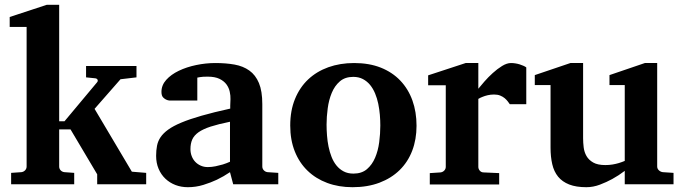

<svg xmlns="http://www.w3.org/2000/svg" viewBox="-20 -760 2821 792"><path d="M380.9 0V-41L271 -226.1H224.1V-73.2Q224.1 -64 230.2 -57.4Q236.3 -50.8 246.1 -49.8L286.1 -46.9V0H25.9V-46.9L67.9 -49.8Q77.1 -50.8 83.5 -57.4Q89.8 -64 89.8 -73.2V-648.9H20V-689.9L172.9 -740.2H224.1V-259.8H246.1L379.9 -419.9Q384.8 -425.3 382.6 -430.7Q380.4 -436 373 -437L335 -440.9V-487.8H543V-440.9L477.1 -433.1L370.1 -311L523.9 -51.8L583 -46.9V0Z M941.9 0 928.7 -49.8Q902.8 -32.2 874.5 -18.6Q849.6 -6.8 818.8 2.7Q788.1 12.2 754.9 12.2Q727.5 12.2 703.9 3.2Q680.2 -5.9 662.4 -22.7Q644.5 -39.6 634.3 -63.5Q624 -87.4 624 -117.2Q624 -139.6 627.7 -158.7Q631.3 -177.7 642.3 -194.1Q653.3 -210.4 673.8 -225.3Q694.3 -240.2 728.3 -254.4Q762.2 -268.6 811.5 -282.7Q860.8 -296.9 929.7 -312V-324.2Q929.7 -331.5 930.2 -337.4Q930.2 -344.2 930.7 -351.1Q931.2 -365.2 927.7 -381.6Q924.3 -397.9 914.1 -411.9Q903.8 -425.8 885.3 -434.8Q866.7 -443.8 836.9 -443.8Q826.7 -443.8 818.6 -443.4Q810.5 -442.9 805.2 -441.9Q798.8 -440.9 793.9 -439.9V-345.2H690.9Q678.2 -344.2 668.5 -347.7Q660.2 -350.6 653.1 -357.9Q646 -365.2 646 -380.9Q646 -408.7 665.8 -430.7Q685.5 -452.6 717.5 -468Q749.5 -483.4 789.3 -491.7Q829.1 -500 868.7 -500Q911.6 -500 947.3 -493.7Q982.9 -487.3 1008.5 -469Q1034.2 -450.7 1048.1 -417.5Q1062 -384.3 1062 -330.1V-73.2Q1062 -64 1068.4 -57.4Q1074.7 -50.8 1084 -49.8L1127.9 -46.9V0ZM928.7 -257.8Q880.4 -248 848.9 -237.8Q817.4 -227.5 798.8 -214.4Q780.3 -201.2 772.9 -184.3Q765.6 -167.5 765.6 -145Q765.6 -129.4 770.8 -116Q775.9 -102.5 785.4 -92.5Q794.9 -82.5 808.1 -76.7Q821.3 -70.8 836.9 -70.8Q853 -70.8 869.4 -74.2Q885.7 -77.6 898.9 -81.5Q914.6 -86.4 928.7 -92.8Z M1548.8 -242.2Q1548.8 -263.2 1546.9 -286.4Q1544.9 -309.6 1540.3 -332Q1535.6 -354.5 1527.3 -374.5Q1519 -394.5 1506.6 -409.7Q1494.1 -424.8 1477.1 -433.8Q1460 -442.9 1437 -442.9Q1403.3 -442.9 1381.8 -424.3Q1360.4 -405.8 1348.4 -376.7Q1336.4 -347.7 1331.8 -313Q1327.1 -278.3 1327.1 -246.1Q1327.1 -224.6 1328.9 -201.2Q1330.6 -177.7 1335.2 -155.3Q1339.8 -132.8 1347.7 -112.8Q1355.5 -92.8 1367.9 -77.4Q1380.4 -62 1397.5 -53Q1414.6 -43.9 1438 -43.9Q1472.2 -43.9 1493.7 -62.3Q1515.1 -80.6 1527.3 -109.4Q1539.6 -138.2 1544.2 -173.3Q1548.8 -208.5 1548.8 -242.2ZM1698.2 -241.2Q1698.2 -185.1 1680.4 -138.4Q1662.6 -91.8 1628.4 -58.3Q1594.2 -24.9 1545.2 -6.3Q1496.1 12.2 1434.1 12.2Q1377 12.2 1329.8 -5.4Q1282.7 -22.9 1248.8 -55.7Q1214.8 -88.4 1196 -135.5Q1177.2 -182.6 1177.2 -242.2Q1177.2 -303.7 1196.8 -351.6Q1216.3 -399.4 1251.2 -432.4Q1286.1 -465.3 1334.5 -482.7Q1382.8 -500 1440.9 -500Q1502.9 -500 1550.8 -481Q1598.6 -461.9 1631.3 -427.5Q1664.1 -393.1 1681.2 -345.7Q1698.2 -298.3 1698.2 -241.2Z M2083 -330.1Q2079.6 -335 2074.5 -341.8Q2069.3 -348.6 2061.8 -355Q2054.2 -361.3 2043.5 -365.7Q2032.7 -370.1 2018.1 -370.1Q2003.9 -370.1 1991.7 -367.2Q1979.5 -364.3 1971.2 -360.8Q1960.9 -356.9 1953.1 -352.1V-71.8Q1953.1 -63 1959.2 -55.9Q1965.3 -48.8 1975.1 -48.8L2039.1 -45.9V1H1752.9V-45.9L1796.9 -48.8Q1806.2 -49.8 1812.5 -56.4Q1818.8 -63 1818.8 -71.8V-408.2H1746.1V-449.2L1900.9 -500H1953.1V-394Q1962.4 -405.8 1978.3 -423.8Q1994.1 -441.9 2012.7 -458.7Q2031.2 -475.6 2051 -487.8Q2070.8 -500 2087.9 -500Q2096.7 -500 2106 -498.5Q2115.2 -497.1 2123.8 -494.4Q2132.3 -491.7 2139.4 -488.5Q2146.5 -485.4 2150.9 -481.9V-330.1Z M2557.1 0V-55.2Q2532.2 -36.1 2505.4 -21.5Q2482.4 -8.8 2454.6 1.7Q2426.8 12.2 2398.9 12.2Q2356.4 12.2 2327.9 1Q2299.3 -10.3 2282.2 -31.2Q2265.1 -52.2 2258.1 -82.5Q2251 -112.8 2251 -150.9V-409.2H2186V-450.2L2333 -500H2385.3V-189.9Q2385.3 -171.4 2387.7 -151.9Q2390.1 -132.3 2399.4 -116.2Q2408.7 -100.1 2427 -89.6Q2445.3 -79.1 2477.1 -79.1Q2492.7 -79.1 2507.1 -81.5Q2521.5 -84 2532.7 -87.4Q2545.4 -91.3 2557.1 -96.2V-409.2H2494.1V-450.2L2640.1 -500H2690.9V-73.2Q2690.9 -64 2698 -57.4Q2705.1 -50.8 2714.4 -49.8L2758.3 -46.9V0Z"/></svg>

Font: Charis SIL CyrE
Style: Bold
Weight: 700
Foundry: SIL International
Version: Version 5.000